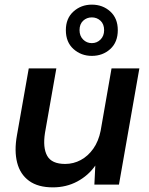

<svg xmlns="http://www.w3.org/2000/svg" viewBox="-20 -796 644 828"><path d="M208 12Q144 12 105.5 -16Q67 -44 54 -94.5Q41 -145 53 -212L104 -501H223L174 -223Q164 -159 183.5 -124Q203 -89 261 -89Q297 -89 328.5 -106Q360 -123 382.5 -155Q405 -187 414 -232L461 -501H581L493 0H387L391 -82Q361 -39 313.5 -13.5Q266 12 208 12ZM376 -555Q330 -555 297 -584.5Q264 -614 264 -666Q264 -717 297 -746.5Q330 -776 376 -776Q423 -776 455.5 -746.5Q488 -717 488 -666Q488 -614 455.5 -584.5Q423 -555 376 -555ZM376 -610Q398 -610 413.5 -625.5Q429 -641 429 -666Q429 -692 413.5 -706.5Q398 -721 376 -721Q354 -721 338.5 -706.5Q323 -692 323 -666Q323 -641 338.5 -625.5Q354 -610 376 -610Z"/></svg>

Font: DM Sans 18pt SemiBold
Style: Italic
Weight: 600
Italic angle: -10°
Designer: Colophon Foundry, Jonny Pinhorn
Foundry: Colophon Foundry
Version: Version 4.004;gftools[0.9.30]